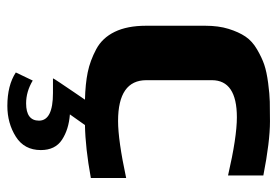

<svg xmlns="http://www.w3.org/2000/svg" viewBox="-136 -398 754 522"><g transform="rotate(90 241.0 -137.0)"><path d="M464 -7V-103C395.3 -88.3 343.7 -81 309 -81C235 -81 198 -106.7 198 -158V-336C198 -381.3 231.7 -404 299 -404C335 -404 387.7 -396 457 -380V-476C395.7 -488 346.7 -494 310 -494C288 -494 270.2 -493.8 256.5 -493.5C242.8 -493.2 225.8 -491.7 205.5 -489C185.2 -486.3 168.7 -482.8 156 -478.5C143.3 -474.2 129.5 -467.7 114.5 -459C99.5 -450.3 87.8 -439.8 79.5 -427.5C71.2 -415.2 64.2 -399.8 58.5 -381.5C52.8 -363.2 50 -342 50 -318V-157C50 -123 55.5 -94.7 66.5 -72C77.5 -49.3 93.3 -32.5 114 -21.5C134.7 -10.5 155.5 -2.8 176.5 1.5C197.5 5.8 222.3 8.3 251 9L230.5 39L204.5 77.5C197.5 87.8 193.7 94 193 96H233C283 96 308 108.7 308 134C308 157.3 292.3 169 261 169C239.7 169 219 163 199 151L177 197C200.3 212.3 230.7 220 268 220C299.3 220 327.2 212.3 351.5 197C375.8 181.7 388 159 388 129C388 103 378.7 83.8 360 71.5C341.3 59.2 318.3 52 291 50L320 9C361.3 8.3 409.3 3 464 -7Z"/></g></svg>

Font: Play
Style: Bold
Weight: 700
Designer: Jonas Hecksher
Foundry: Jonas Hecksher, Playtypeª, e-types AS
Version: Version 1.002